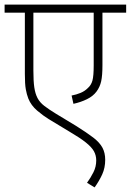

<svg xmlns="http://www.w3.org/2000/svg" viewBox="-20 -642 568 834"><path d="M528 -587H425V-359Q425 -314 419.5 -289Q414 -264 399 -244Q384 -224 357.5 -211Q331 -198 299 -191L291 -227Q312 -231 330 -238.5Q348 -246 361 -259Q376 -272 381.5 -292Q387 -312 387 -358V-587H125V-335Q125 -290 129 -262.5Q133 -235 143 -216Q153 -197 172.5 -182Q192 -167 223 -148L309 -96Q357 -66 385 -44.5Q413 -23 425 -0.5Q437 22 437 52Q437 87 424 115.5Q411 144 391 172L358 152Q374 130 386 106Q398 82 398 55Q398 33 388 15Q378 -3 353 -23Q328 -43 282 -70L191 -125Q168 -139 141.5 -161.5Q115 -184 103 -214Q96 -232 92 -254.5Q88 -277 88 -321V-587H0V-622H528Z"/></svg>

Font: Noto Sans Devanagari ExtraLight
Style: Regular
Weight: 200
Designer: Jelle Bosma - Monotype Design Team
Foundry: Monotype Imaging Inc.
Version: Version 2.004; ttfautohint (v1.8.4.7-5d5b)